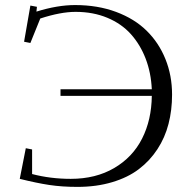

<svg xmlns="http://www.w3.org/2000/svg" viewBox="-20 -729 754 759"><path d="M58.1 -22 82 -143.1 106.9 -138.2V-41Q179.2 -22 259.8 -22Q358.4 -22 431.4 -64.7Q504.4 -107.4 541.7 -181.2Q579.1 -254.9 580.1 -350.1H219.2V-376H580.1Q577.1 -441.4 555.9 -496.8Q534.7 -552.2 497.6 -593.8Q460.4 -635.3 404.3 -658.7Q348.1 -682.1 278.8 -682.1Q219.7 -682.1 139.2 -655.8L100.1 -559.1L75.2 -564L100.1 -707L126 -702.1L124 -683.1Q207 -709 276.9 -709Q366.2 -709 439 -681.9Q511.7 -654.8 559.8 -607.4Q607.9 -560.1 634 -495.4Q660.2 -430.7 660.2 -355Q660.2 -293.5 646.2 -239.3Q632.3 -185.1 602.3 -139.2Q572.3 -93.3 528.8 -60.3Q485.4 -27.3 423.3 -8.8Q361.3 9.8 286.1 9.8Q225.1 9.8 174.8 2.2Q124.5 -5.4 58.1 -22Z"/></svg>

Font: Dehuti Alt
Style: Book
Weight: 400
Version: Version 1.2